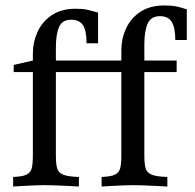

<svg xmlns="http://www.w3.org/2000/svg" viewBox="-20 -678 711 701"><path d="M507 -517V-457H625V-415H507V-111Q507 -78 512 -62.5Q517 -47 534.5 -40Q552 -33 591 -32V3L552 1Q495 -2 467 -2Q440 -2 386 1L351 3V-32Q384 -33 399 -40Q414 -47 418.5 -62.5Q423 -78 423 -111V-415H184V-111Q184 -78 189 -62.5Q194 -47 211.5 -40Q229 -33 268 -32V3L231 1Q171 -2 143 -2Q115 -2 62 1L28 3V-32Q61 -33 76 -40Q91 -47 95.5 -62.5Q100 -78 100 -111V-415H30V-441L100 -457V-483Q100 -524 117 -561.5Q134 -599 169 -622.5Q204 -646 255 -646Q282 -646 296 -643Q310 -640 338 -632V-520H296Q296 -566 283 -586Q270 -606 240 -606Q207 -606 195.5 -579Q184 -552 184 -505V-457H423V-495Q423 -536 440 -573.5Q457 -611 492 -634.5Q527 -658 579 -658Q606 -658 621.5 -655Q637 -652 662 -644V-532H620Q620 -577 607 -598Q594 -619 564 -619Q531 -619 519 -591.5Q507 -564 507 -517Z"/></svg>

Font: Gupter Medium
Style: Regular
Weight: 500
Designer: Octavio Pardo
Version: Version 1.000